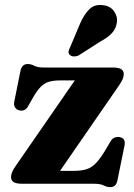

<svg xmlns="http://www.w3.org/2000/svg" viewBox="-20 -756 552 790"><path d="M469.4 -403.9 204.3 -20.1 181.4 -53H283.1Q315.3 -53 336.6 -59.9Q358 -66.9 375.8 -85.8Q393.6 -104.8 415 -140.6L434.1 -173.3Q441.6 -186.1 451.5 -189.9Q461.5 -193.8 472.6 -191.8Q485.2 -189.4 490.2 -180.9Q495.2 -172.4 492.5 -158.1L463.1 -13.5Q460 1.2 452.6 7.6Q445.3 14 433.3 14Q420 14 406.5 7Q393.1 0 365.5 0H71.5Q46.2 0 35.8 -6.9Q25.4 -13.8 25.4 -27.3Q25.4 -36.5 29.8 -47.5Q34.2 -58.6 45.2 -74.3L309.7 -456.8L338.5 -425.1H226.7Q200 -425.1 181.5 -419.6Q163 -414 147.8 -399Q132.7 -384 116.4 -355.6L95.2 -318.2Q88.9 -307.2 79.7 -303.1Q70.6 -299 58.2 -302.2Q46.8 -305.4 41.3 -314.9Q35.8 -324.4 38.9 -338.8L64.1 -464.1Q67.1 -478.7 74.6 -485.6Q82 -492.6 94.2 -492.6Q107.6 -492.6 120.9 -485.4Q134.2 -478.2 161.2 -478.2H443.1Q468.4 -478.2 478.8 -471.3Q489.2 -464.5 489.2 -450.9Q489.2 -441.8 484.8 -430.8Q480.4 -419.7 469.4 -403.9ZM309.6 -659.1Q326 -697 347.8 -718.2Q369.7 -739.4 403.7 -734.7Q434.1 -731.3 449.2 -709.7Q464.4 -688.1 461 -664.4Q457.6 -638.1 440.5 -619.7Q423.5 -601.3 391.2 -584.1L302.8 -527.5Q293.6 -523.6 283.7 -523.8Q273.8 -524.1 267.7 -529.7Q260.7 -536.5 262.1 -544.5Q263.5 -552.5 268.3 -561Z"/></svg>

Font: Fraunces
Style: Regular
Weight: 900
Version: Version 1.000;[b76b70a41]